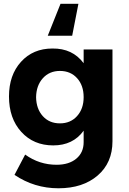

<svg xmlns="http://www.w3.org/2000/svg" viewBox="-20 -801 685 1021"><path d="M397 -780.8 363.8 -610.8H233.9L301.8 -780.8ZM424.8 -538.1H578.1V-49.8Q578.1 64.5 499.3 132.3Q420.4 200.2 291 200.2Q162.6 200.2 57.1 128.9L113.8 21Q189 75.2 280.8 75.2Q346.7 75.2 385.7 42.7Q424.8 10.3 424.8 -44.9V-106Q368.2 -27.8 263.2 -27.8Q158.7 -27.8 93.3 -99.6Q27.8 -171.4 27.8 -288.1Q27.8 -401.9 91.8 -472.4Q155.8 -543 258.8 -543Q365.7 -544.4 424.8 -464.8ZM298.8 -145Q355 -145 389.9 -183.8Q424.8 -222.7 424.8 -284.2Q424.8 -346.7 389.9 -385.3Q355 -423.8 298.8 -423.8Q242.7 -423.8 207.8 -385Q172.9 -346.2 171.9 -284.2Q172.9 -222.2 207.5 -183.6Q242.2 -145 298.8 -145Z"/></svg>

Font: Montserrat arm SemiBold
Style: Regular
Weight: 600
Designer: Julieta Ulanovsky
Foundry: Julieta Ulanovsky
Version: Version 6.000;PS 006.000;hotconv 1.0.88;makeotf.lib2.5.64775